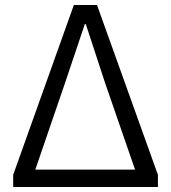

<svg xmlns="http://www.w3.org/2000/svg" viewBox="-20 -752 687 772"><path d="M33 0H615V-49L370 -732H277L33 -49ZM122 -70 241 -417 321 -655H325L403 -417L523 -70Z"/></svg>

Font: Genne Gothic Normal
Style: Regular
Weight: 350
Designer: Ryoko NISHIZUKA (kana & ideographs); Paul D. Hunt (Latin, Greek & Cyrillic); Wenlong ZHANG (bopomofo); Sandoll Communica
Foundry: Adobe Systems Incorporated
Version: Version 1.004;PS 1.004;hotconv 16.6.51;makeotf.lib2.5.65220